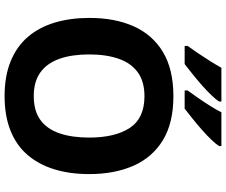

<svg xmlns="http://www.w3.org/2000/svg" viewBox="-94 -880 984 836"><g transform="rotate(90 398.0 -462.0)"><path d="M738 -358Q738 -275 717.5 -207.5Q697 -140 655.5 -91Q614 -42 549.5 -16Q485 10 398 10Q311 10 246.5 -16.5Q182 -43 140.5 -91.5Q99 -140 78.5 -208Q58 -276 58 -359Q58 -470 94.5 -552Q131 -634 206.5 -679.5Q282 -725 399 -725Q515 -725 590 -679.5Q665 -634 701.5 -551.5Q738 -469 738 -358ZM217 -358Q217 -283 236 -229Q255 -175 295 -146Q335 -117 398 -117Q463 -117 502.5 -146Q542 -175 560.5 -229Q579 -283 579 -358Q579 -471 537 -535Q495 -599 399 -599Q335 -599 295 -570Q255 -541 236 -487Q217 -433 217 -358ZM616 -924Q608 -911 589 -891Q570 -871 545 -849Q520 -827 495.5 -807.5Q471 -788 453 -774H374V-787Q388 -806 406 -832Q424 -858 441 -885Q458 -912 469 -934H616ZM422 -924Q414 -911 395 -891Q376 -871 351 -849Q326 -827 301.5 -807.5Q277 -788 259 -774H180V-787Q194 -806 211.5 -832Q229 -858 246 -885Q263 -912 275 -934H422Z"/></g></svg>

Font: Noto Sans Gurmukhi
Style: Regular
Weight: 400
Designer: Jelle Bosma - Monotype Design Team
Foundry: Monotype Imaging Inc.
Version: Version 2.003